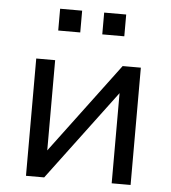

<svg xmlns="http://www.w3.org/2000/svg" viewBox="-51 -752 713 799"><g transform="rotate(5 305.5 -352.5)"><path d="M87 0V-490H166V-93H151L448 -490H524V0H445V-398H461L163 0ZM352 -614V-705H444V-614ZM168 -614V-705H260V-614Z"/></g></svg>

Font: Nunito Sans 10pt
Style: Regular
Weight: 400
Designer: Vernon Adams
Foundry: Vernon Adams
Version: Version 3.101;gftools[0.9.27]